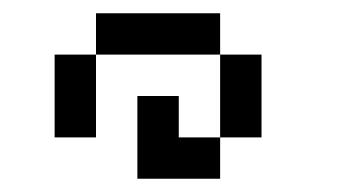

<svg xmlns="http://www.w3.org/2000/svg" viewBox="-20 -895 540 290"><path d="M187.5 -750Q187.5 -750 187.5 -625H312.5V-687.5H250V-750ZM312.5 -687.5H375Q375 -687.5 375 -812.5H312.5Q312.5 -812.5 312.5 -687.5ZM62.5 -812.5Q62.5 -812.5 62.5 -687.5H125Q125 -687.5 125 -812.5ZM125 -812.5H312.5V-875H125Z"/></svg>

Font: UnifontExMono
Style: Regular
Weight: 500
Version: Version 15.0.06